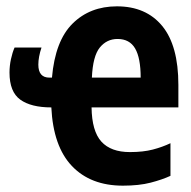

<svg xmlns="http://www.w3.org/2000/svg" viewBox="-20 -576 603 606"><path d="M368 10Q266 10 207 -52Q148 -114 142 -237Q78 -237 44 -261.5Q10 -286 10 -347Q10 -368 14.5 -389Q19 -410 26 -426H111Q106 -411 103.5 -397.5Q101 -384 101 -372Q101 -331 136 -331H144Q154 -447 209 -501.5Q264 -556 349 -556Q441 -556 492 -494Q543 -432 543 -308V-237H269Q270 -162 300 -129Q330 -96 390 -96Q432 -96 462.5 -104Q493 -112 518 -124V-21Q492 -9 455.5 0.5Q419 10 368 10ZM424 -331Q424 -393 406.5 -423Q389 -453 351 -453Q317 -453 295 -426Q273 -399 270 -331Z"/></svg>

Font: Noto Sans Mono SemiCondensed
Style: Bold
Weight: 700
Width: 4
Designer: Monotype Design Team
Foundry: Monotype Imaging Inc.
Version: Version 2.014